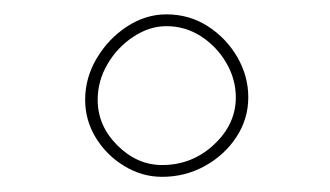

<svg xmlns="http://www.w3.org/2000/svg" viewBox="-20 -816 450 262"><path d="M301.8 -683.1Q301.8 -646.5 272 -618.7Q242.2 -590.8 201.2 -590.8Q167 -590.8 140.1 -617.7Q113.3 -644.5 113.3 -679.7Q113.3 -706.1 127 -729Q140.6 -752 162.4 -766.1Q184.1 -780.3 207 -780.3Q232.9 -780.3 254.4 -766.4Q275.9 -752.4 288.8 -730.2Q301.8 -708 301.8 -683.1ZM318.8 -683.1Q318.8 -712.4 303.7 -738.3Q288.6 -764.2 263.4 -780.3Q238.3 -796.4 207 -796.4Q178.7 -796.4 153.3 -779.8Q127.9 -763.2 112.1 -736.6Q96.2 -710 96.2 -679.7Q96.2 -651.9 110.8 -627.9Q125.5 -604 149.7 -589.4Q173.8 -574.7 201.2 -574.7Q232.9 -574.7 259.8 -589.6Q286.6 -604.5 302.7 -629.2Q318.8 -653.8 318.8 -683.1Z"/></svg>

Font: Mikhak VF
Style: Regular
Weight: 100
Designer: Amin Abedi
Version: Version 3.001